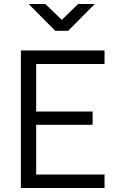

<svg xmlns="http://www.w3.org/2000/svg" viewBox="-20 -946 593 966"><path d="M85 0ZM162 -624V-385H446V-318H162V-68H506V0H85V-692H506V-624ZM124 -926H208L291 -846L373 -926H457L323 -791H258Z"/></svg>

Font: Cairo
Style: Regular
Weight: 400
Designer: Mohamed Gaber, the designers of Titillium
Foundry: Kief Type Foundry
Version: Version 2.009; ttfautohint (v1.5.33-1714) -l 8 -r 50 -G 200 